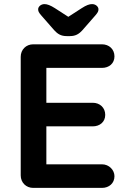

<svg xmlns="http://www.w3.org/2000/svg" viewBox="-20 -916 621 936"><path d="M81 -639V-61C81 -26 107 0 142 0H477C512 0 538 -23 538 -57C538 -87 512 -115 477 -115H206V-300H432C467 -300 493 -322 493 -356C493 -391 467 -415 432 -415H206V-585H477C512 -585 538 -607 538 -641C538 -676 512 -700 477 -700H142C107 -700 81 -674 81 -639ZM321 -740C348 -740 365 -750 382 -769L445 -841C457 -855 460 -861 460 -871C460 -883 447 -896 429 -896C416 -896 401 -891 378 -876L313 -834L248 -876C226 -890 210 -896 197 -896C179 -896 166 -883 166 -871C166 -861 169 -855 181 -841L244 -769C261 -750 278 -740 305 -740Z"/></svg>

Font: Hotpoint
Style: Bold
Weight: 700
Designer: Andrew Paglinawan, Luciano Perondi, Riccardo Olocco
Foundry: CAST Cooperativa Anonima Servizi Tipografici
Version: Version 1.000;PS 2.1;hotconv 16.6.51;makeotf.lib2.5.65220